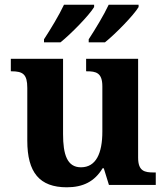

<svg xmlns="http://www.w3.org/2000/svg" viewBox="-20 -786 707 816"><path d="M357 -619V-606H426C471 -642 548 -721 569 -756V-766H442C421 -721 385 -662 357 -619ZM167 -619V-606H237C282 -642 359 -721 380 -756V-766H252C231 -721 195 -662 167 -619ZM264 10C332 10 382 -14 416 -71H421L443 0H642V-53H634C595 -53 567 -58 567 -116V-536H346V-483H349C388 -483 415 -477 415 -419V-227C415 -134 388 -75 324 -75C265 -75 248 -130 248 -216V-536H26V-483H29C78 -483 96 -470 96 -412V-188C96 -53 148 10 264 10Z"/></svg>

Font: Noto Serif Georgian Bold
Style: Regular
Weight: 700
Designer: Monotype Design Team, Akaki Razmadze
Foundry: Google LLC
Version: Version 2.003